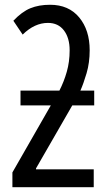

<svg xmlns="http://www.w3.org/2000/svg" viewBox="-20 -785 459 805"><path d="M190 -765Q143 -765 107.5 -750.5Q72 -736 36 -698L75 -640Q125 -689 181 -689Q224 -689 248 -657.5Q272 -626 272 -574Q272 -526 260 -484Q248 -442 229 -405H66V-343H193L32 -62V0H373V-75H131V-79L283 -343H375V-405H317Q330 -434 343 -478Q356 -522 356 -574Q356 -659 312 -712Q268 -765 190 -765Z"/></svg>

Font: Noto Sans Display Condensed
Style: Regular
Weight: 400
Width: 3
Designer: Monotype Design Team
Foundry: Monotype Imaging Inc.
Version: Version 1.900